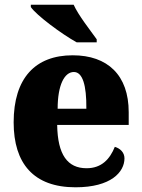

<svg xmlns="http://www.w3.org/2000/svg" viewBox="-20 -786 602 816"><path d="M306 -606H391V-619C364 -657 313 -721 293 -766H111V-756C135 -721 241 -642 306 -606ZM301 10C452 10 509 -55 509 -113C509 -138 491 -155 468 -162C447 -110 412 -71 348 -71C267 -71 225 -128 223 -255H527V-309C527 -467 437 -551 289 -551C130 -551 38 -454 38 -266C38 -91 123 10 301 10ZM347 -324H225C225 -425 254 -480 294 -480C331 -480 348 -424 347 -324Z"/></svg>

Font: Noto Serif Tamil SemiCondensed Black
Style: Regular
Weight: 900
Width: 4
Designer: Indian Type Foundry, Tom Grace, and the Monotype Design Team
Foundry: Monotype Imaging Inc.
Version: Version 2.004